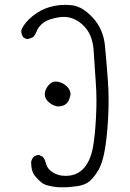

<svg xmlns="http://www.w3.org/2000/svg" viewBox="-20 -798 540 795"><path d="M214.8 -357.9Q217.8 -357.4 221.7 -357.4Q225.6 -357.4 231.4 -358.4Q251 -360.8 261.7 -377Q267.1 -385.7 270.5 -398.9Q272 -404.3 272 -407.5Q272 -410.6 271.5 -412.6Q270.5 -424.8 260.3 -436.5L256.8 -439.9Q240.7 -456.1 219.2 -459.5Q215.3 -460.4 211.4 -460.4Q195.3 -460.4 183.6 -447.8Q165.5 -429.2 165.5 -407.2Q165.5 -391.6 178.2 -378.4Q193.8 -362.8 214.8 -357.9ZM217.8 -22.9Q228 -22.5 234.9 -22.5Q241.7 -22.5 246.8 -22.5Q252 -22.5 258.5 -22.9Q265.1 -23.4 271.5 -23.9Q284.7 -24.9 300 -27.1Q315.4 -29.3 328.9 -34.7Q342.3 -40 351.1 -47.9Q370.6 -64.9 387.7 -94.2Q404.3 -123 413.6 -175.3Q423.3 -229 427.7 -309.6Q429.7 -346.2 429.7 -380.9Q429.7 -423.3 426.8 -463.4Q421.4 -537.1 414.6 -608.4Q408.2 -676.3 365.2 -723.6Q322.8 -770.5 279.3 -775.9Q264.6 -777.8 250.5 -777.8Q159.7 -777.8 97.7 -715.8Q73.7 -691.9 67.9 -670.4Q68.4 -655.3 76.2 -644Q84 -637.7 93.8 -636.2Q106.4 -638.2 118.2 -645Q127.4 -656.2 132.3 -669.4Q139.2 -688 159.7 -703.9Q180.2 -719.7 228 -727.1Q236.3 -728 244.6 -728Q285.6 -728 321.3 -696.3Q363.3 -658.7 367.7 -589.4Q371.6 -525.4 376.5 -457.5Q379.4 -419.4 379.4 -382.8Q379.4 -346.2 377.4 -310.1Q373.5 -235.8 364.7 -187Q353.5 -128.4 323.7 -98.1Q300.3 -74.7 267.1 -70.8Q258.3 -69.8 252.9 -69.8Q235.4 -69.8 224.1 -73.2Q200.7 -79.6 185.5 -94.7Q173.8 -106.4 169.9 -122.6Q166 -137.7 157.7 -148.4L143.1 -155.8Q142.1 -156.2 141.1 -156.2Q128.4 -156.2 118.7 -147.9Q110.4 -137.7 108.9 -127Q108.9 -88.4 125.5 -68.8Q143.6 -46.9 158.7 -37.6Q172.4 -28.3 217.8 -22.9Z"/></svg>

Font: NaikaiFont
Style: ExtraLight
Weight: 200
Version: Version 1.89